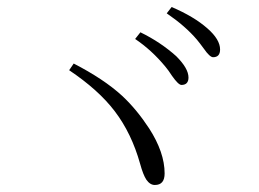

<svg xmlns="http://www.w3.org/2000/svg" viewBox="-20 -712 738 547"><path d="M421 -185C440 -185 449 -196 449 -218C449 -258 434 -301 405 -346C382 -381 357 -412 328 -439C292 -472 246 -502 190 -531L177 -512C232 -475 276 -436 307 -395C339 -353 363 -303 379 -246C385 -224 391 -209 397 -200C404 -190 412 -185 421 -185ZM497 -470C510 -470 517 -477 517 -491C517 -509 505 -529 482 -552C453 -578 419 -601 380 -620L365 -601C396 -580 425 -554 452 -521C457 -515 463 -507 470 -496C482 -479 491 -470 497 -470ZM587 -549C600 -549 607 -556 607 -571C607 -590 595 -610 571 -631C545 -654 511 -674 469 -692L455 -674C490 -650 519 -625 541 -599C546 -593 553 -584 561 -573C572 -557 581 -549 587 -549Z"/></svg>

Font: AllPunType ExtraLight
Style: Regular
Weight: 280
Version: 1.0